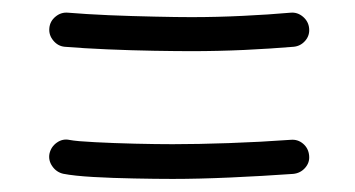

<svg xmlns="http://www.w3.org/2000/svg" viewBox="-20 -449 551 298"><path d="M56.6 -405.5Q55.5 -394.7 62.7 -386.1Q69.8 -377.4 80.4 -376.4Q109.4 -374 146.7 -372.4Q184 -370.8 219.1 -370.2Q254.2 -369.6 276.9 -369.6Q318.2 -369.6 359.7 -371.5Q401.2 -373.5 435.7 -376.4Q446.5 -377.4 453.7 -385.7Q460.9 -394 459.8 -405Q458.8 -415.7 450.3 -423Q441.7 -430.3 431 -429.3Q397.3 -426.3 357.1 -424.4Q316.8 -422.4 276.9 -422.4Q254.6 -422.4 220 -423.2Q185.4 -423.9 149.2 -425.4Q112.9 -427 85.6 -429.3Q74.7 -430.3 66.2 -423.2Q57.6 -416.2 56.6 -405.5ZM56.8 -210.5Q54.8 -200 61.2 -190.9Q67.5 -181.8 78.1 -179.3Q94.9 -176 124.9 -174.3Q154.9 -172.6 188.3 -172Q221.6 -171.3 248 -171.3Q288 -171.3 337.4 -173.5Q386.8 -175.7 435.1 -179.1Q446.3 -180.2 453.6 -188.5Q460.9 -196.8 459.8 -207.5Q458.8 -218.8 450.5 -225.9Q442.2 -233 431.2 -232Q384.2 -228.6 335.4 -226.9Q286.6 -225.2 248 -225.2Q222.8 -225.2 189.5 -226Q156.1 -226.8 127.6 -228.3Q99 -229.7 88 -231.8Q77.4 -234.1 68.3 -227.7Q59.2 -221.3 56.8 -210.5Z"/></svg>

Font: Mikhak VF
Style: Regular
Weight: 100
Designer: Amin Abedi
Version: Version 3.001